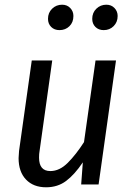

<svg xmlns="http://www.w3.org/2000/svg" viewBox="-20 -784 558 816"><path d="M59 -112Q59 -121 61 -143L115 -527H202L148 -141Q146 -131 146 -114Q146 -57 194 -57Q233 -57 268 -92Q303 -127 337 -180L386 -527H473L399 0H325L332 -94Q297 -42 261 -15Q225 12 176 12Q122 12 90.5 -21Q59 -54 59 -112ZM184 -704Q184 -730 201.5 -747Q219 -764 244 -764Q265 -764 278.5 -750Q292 -736 292 -716Q292 -689 275 -672.5Q258 -656 233 -656Q211 -656 197.5 -669.5Q184 -683 184 -704ZM372 -704Q372 -730 389.5 -747Q407 -764 432 -764Q453 -764 466.5 -750Q480 -736 480 -716Q480 -690 463 -673Q446 -656 421 -656Q399 -656 385.5 -669.5Q372 -683 372 -704Z"/></svg>

Font: Fira Sans Condensed
Style: Italic
Weight: 400
Width: 3
Italic angle: -8°
Designer: bBox Type GmbH & Carrois Corporate GbR & Edenspiekermann AG
Foundry: bBox Type GmbH & Carrois Corporate GbR & Edenspiekermann AG
Version: Version 4.301